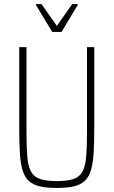

<svg xmlns="http://www.w3.org/2000/svg" viewBox="-20 -921 561 949"><path d="M261 8Q210 8 176 0Q142 -8 121.5 -27.5Q101 -47 91 -81.5Q81 -116 78 -168Q75 -220 75 -294V-688H111V-264Q111 -192 115 -146Q119 -100 133 -73.5Q147 -47 177.5 -36.5Q208 -26 261 -26Q314 -26 344 -36.5Q374 -47 388 -73.5Q402 -100 406 -146Q410 -192 410 -264V-688H446V-294Q446 -220 443 -168Q440 -116 430 -81.5Q420 -47 399.5 -27.5Q379 -8 345.5 0Q312 8 261 8ZM238 -763 158 -896V-901H185L261 -793L337 -901H364V-896L284 -763Z"/></svg>

Font: Saira Condensed Thin
Style: Regular
Weight: 250
Width: 3
Designer: Hector Gatti with collaboration of the Omnibus-Type team
Foundry: Omnibus-Type
Version: Version 1.101